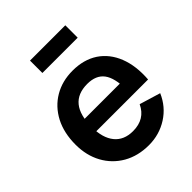

<svg xmlns="http://www.w3.org/2000/svg" viewBox="-212 -883 1025 1025"><g transform="rotate(-45 301.0 -370.0)"><path d="M452 -660H185.5V-753.5H452ZM315.5 15Q234 15 171.5 -20.5Q109 -56.5 74.5 -119.5Q40 -182.5 40 -264Q40 -352.5 74 -418Q108.5 -483.5 169 -519.2Q229.5 -555 308.5 -555Q392 -555 451.5 -516Q510.5 -476.5 538.8 -404.8Q567 -333 560 -236.5H440.5V-280.5Q440 -368.5 409.5 -409Q379 -449.5 313.5 -449.5Q167.5 -449.5 167.5 -270Q167.5 -187.5 203.8 -142.8Q240 -98 308.5 -98Q399 -98 435 -175L554 -139Q523 -67 458.8 -26Q394.5 15 315.5 15ZM501 -236.5H129.5V-327.5H501Z"/></g></svg>

Font: Vortex Mix
Style: Bold
Weight: 700
Designer: Mikhail Sharanda
Foundry: Mikhail Sharanda
Version: Version 4.504;Glyphs 3.1.2 (3151)